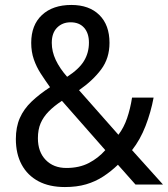

<svg xmlns="http://www.w3.org/2000/svg" viewBox="-20 -745 679 775"><path d="M268 -725Q340 -725 381 -684.5Q422 -644 422 -572Q422 -510 388.5 -465Q355 -420 299 -381L458 -201Q480 -230 493 -268Q506 -306 513 -351H600Q589 -292 567.5 -236.5Q546 -181 513 -139L638 0H527L456 -80Q428 -53 396.5 -32.5Q365 -12 327.5 -1Q290 10 242 10Q179 10 135 -13.5Q91 -37 67.5 -80.5Q44 -124 44 -184Q44 -232 60 -268.5Q76 -305 107.5 -335Q139 -365 182 -393Q162 -421 144.5 -448Q127 -475 116.5 -505.5Q106 -536 106 -572Q106 -644 149.5 -684.5Q193 -725 268 -725ZM230 -338Q198 -317 176.5 -295Q155 -273 144 -247.5Q133 -222 133 -187Q133 -132 164.5 -99.5Q196 -67 248 -67Q300 -67 338.5 -87Q377 -107 405 -139ZM265 -655Q232 -655 210.5 -633.5Q189 -612 189 -572Q189 -537 205 -503Q221 -469 251 -435Q299 -466 319 -499Q339 -532 339 -573Q339 -611 319.5 -633Q300 -655 265 -655Z"/></svg>

Font: Noto Sans Devanagari SemiCondensed
Style: Regular
Weight: 400
Width: 4
Designer: Jelle Bosma - Monotype Design Team
Foundry: Monotype Imaging Inc.
Version: Version 2.006